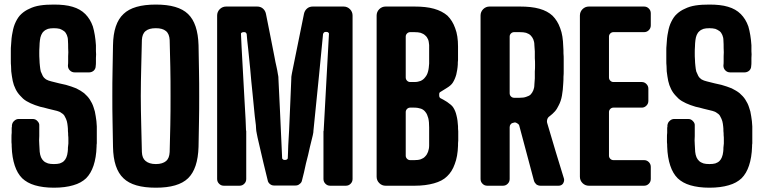

<svg xmlns="http://www.w3.org/2000/svg" viewBox="-20 -829 3410 857"><path d="M79.1 -33.2C93.8 -19.5 112.3 -8.8 135.7 -2C159.2 4.9 187.5 8.8 220.7 8.8C254.9 8.8 283.2 4.9 306.6 -2C331.1 -8.8 349.6 -19.5 364.3 -33.2C378.9 -47.9 389.6 -66.4 397.5 -89.8C405.3 -113.3 410.2 -141.6 411.1 -174.8C411.1 -179.7 411.1 -184.6 412.1 -189.5V-204.1V-218.8V-233.4V-248V-264.6C411.1 -281.2 410.2 -295.9 407.2 -310.5C405.3 -325.2 402.3 -337.9 397.5 -350.6C393.6 -363.3 387.7 -374 380.9 -384.8C374 -395.5 365.2 -404.3 355.5 -413.1C345.7 -420.9 334 -427.7 320.3 -434.6C306.6 -440.4 291 -445.3 274.4 -450.2C265.6 -452.1 255.9 -454.1 244.1 -457C231.4 -460 219.7 -462.9 209 -465.8C200.2 -467.8 192.4 -470.7 185.5 -474.6C179.7 -478.5 174.8 -483.4 170.9 -490.2C168 -496.1 165 -502.9 162.1 -509.8C160.2 -516.6 159.2 -525.4 158.2 -534.2C157.2 -543.9 156.2 -553.7 156.2 -562.5C155.3 -572.3 155.3 -582 155.3 -591.8C155.3 -601.6 155.3 -611.3 156.2 -621.1C156.2 -630.9 157.2 -640.6 158.2 -649.4C159.2 -658.2 161.1 -666 164.1 -672.9C167 -679.7 170.9 -685.5 175.8 -689.5C180.7 -694.3 186.5 -697.3 194.3 -700.2C201.2 -702.1 210 -703.1 220.7 -703.1C230.5 -703.1 239.3 -702.1 247.1 -700.2C253.9 -697.3 260.7 -694.3 266.6 -689.5C271.5 -685.5 275.4 -679.7 278.3 -672.9C281.2 -666 283.2 -658.2 283.2 -649.4C284.2 -637.7 284.2 -626 284.2 -614.3C285.2 -601.6 285.2 -589.8 284.2 -578.1V-556.6C284.2 -549.8 284.2 -543 283.2 -536.1C283.2 -527.3 286.1 -520.5 292 -514.6C297.9 -508.8 304.7 -505.9 313.5 -505.9H377.9C385.7 -505.9 392.6 -508.8 398.4 -513.7C404.3 -519.5 407.2 -526.4 407.2 -534.2C408.2 -540 408.2 -545.9 408.2 -551.8V-570.3C409.2 -581.1 409.2 -591.8 408.2 -600.6V-627C406.2 -659.2 401.4 -687.5 394.5 -710.9C386.7 -733.4 375 -752 360.4 -766.6C345.7 -781.2 327.1 -792 303.7 -798.8C281.2 -805.7 252.9 -808.6 220.7 -808.6C198.2 -808.6 177.7 -807.6 159.2 -804.7C140.6 -801.8 125 -796.9 111.3 -790C97.7 -784.2 85.9 -776.4 75.2 -766.6C65.4 -757.8 57.6 -746.1 50.8 -732.4C43.9 -718.8 39.1 -703.1 36.1 -685.5C32.2 -668 30.3 -648.4 29.3 -627C28.3 -619.1 28.3 -611.3 28.3 -603.5V-581.1V-557.6C28.3 -549.8 28.3 -542 29.3 -534.2C29.3 -517.6 30.3 -502.9 33.2 -488.3C35.2 -473.6 38.1 -460.9 42 -449.2C46.9 -436.5 51.8 -425.8 58.6 -416C65.4 -406.2 74.2 -397.5 83 -388.7C91.8 -380.9 103.5 -374 116.2 -368.2C128.9 -362.3 142.6 -357.4 159.2 -352.5C168.9 -350.6 180.7 -347.7 194.3 -343.8C208 -340.8 221.7 -336.9 234.4 -334C242.2 -332 249 -329.1 254.9 -324.2C261.7 -320.3 266.6 -315.4 269.5 -308.6C273.4 -301.8 276.4 -294.9 278.3 -288.1C280.3 -281.2 281.2 -273.4 282.2 -264.6C283.2 -257.8 283.2 -251 283.2 -244.1C284.2 -237.3 284.2 -231.4 284.2 -225.6C285.2 -218.8 285.2 -212.9 285.2 -207V-188.5C284.2 -182.6 284.2 -176.8 283.2 -169.9C283.2 -164.1 283.2 -158.2 282.2 -151.4C281.2 -142.6 279.3 -133.8 276.4 -127C273.4 -120.1 270.5 -115.2 265.6 -110.4C260.7 -105.5 254.9 -102.5 247.1 -99.6C240.2 -97.7 231.4 -96.7 220.7 -96.7C210 -96.7 201.2 -97.7 194.3 -99.6C186.5 -102.5 179.7 -105.5 174.8 -110.4C169.9 -115.2 166 -120.1 163.1 -127C160.2 -133.8 158.2 -142.6 157.2 -151.4C156.2 -162.1 156.2 -172.9 155.3 -184.6C154.3 -196.3 154.3 -209 155.3 -221.7V-244.1V-266.6C156.2 -275.4 153.3 -282.2 147.5 -288.1C141.6 -294.9 134.8 -297.9 126 -297.9H63.5C55.7 -297.9 48.8 -294.9 43 -289.1C37.1 -284.2 34.2 -277.3 33.2 -269.5V-262.7C32.2 -260.7 32.2 -258.8 32.2 -256.8V-236.3C31.2 -229.5 31.2 -221.7 31.2 -214.8V-194.3C32.2 -187.5 32.2 -181.6 32.2 -174.8C33.2 -141.6 38.1 -113.3 45.9 -89.8C53.7 -66.4 64.5 -47.9 79.1 -33.2Z M675.8 8.8C742.2 8.8 790 -4.9 819.3 -33.2C848.6 -61.5 864.3 -108.4 866.2 -173.8C867.2 -210 867.2 -247.1 868.2 -285.2C869.1 -323.2 869.1 -361.3 869.1 -399.4C869.1 -437.5 869.1 -476.6 868.2 -514.6C867.2 -552.7 867.2 -589.8 866.2 -627C864.3 -692.4 848.6 -738.3 819.3 -766.6C790 -794.9 742.2 -808.6 675.8 -808.6C608.4 -808.6 560.5 -794.9 531.2 -766.6C501 -738.3 485.4 -692.4 484.4 -627C483.4 -590.8 483.4 -552.7 482.4 -514.6C481.4 -476.6 481.4 -438.5 481.4 -400.4C481.4 -362.3 481.4 -323.2 482.4 -285.2C483.4 -247.1 483.4 -210 484.4 -173.8C485.4 -108.4 501 -61.5 531.2 -33.2C560.5 -4.9 608.4 8.8 675.8 8.8ZM675.8 -96.7C655.3 -96.7 640.6 -101.6 629.9 -110.4C619.1 -119.1 614.3 -131.8 613.3 -150.4C612.3 -188.5 611.3 -228.5 610.4 -270.5C609.4 -313.5 608.4 -356.4 608.4 -400.4C608.4 -444.3 609.4 -488.3 610.4 -530.3C611.3 -572.3 612.3 -612.3 613.3 -650.4C614.3 -668 619.1 -681.6 629.9 -690.4C640.6 -699.2 655.3 -703.1 675.8 -703.1C695.3 -703.1 710 -699.2 720.7 -690.4C731.4 -681.6 736.3 -668 737.3 -650.4C738.3 -612.3 739.3 -572.3 740.2 -530.3C741.2 -488.3 741.2 -444.3 741.2 -400.4C741.2 -356.4 741.2 -313.5 740.2 -270.5C739.3 -228.5 738.3 -188.5 737.3 -150.4C736.3 -131.8 731.4 -119.1 721.7 -110.4C710.9 -101.6 696.3 -96.7 675.8 -96.7Z M949.2 -759.8V-394.5V-30.3C949.2 -21.5 952.1 -14.6 958 -8.8C963.9 -2.9 970.7 0 979.5 0H1048.8C1057.6 0 1064.5 -2.9 1070.3 -8.8C1076.2 -14.6 1079.1 -21.5 1079.1 -30.3V-239.3V-243.2C1079.1 -244.1 1079.1 -246.1 1078.1 -247.1C1078.1 -253.9 1077.1 -270.5 1076.2 -295.9C1075.2 -320.3 1073.2 -349.6 1071.3 -382.8C1068.4 -433.6 1065.4 -487.3 1062.5 -543C1059.6 -599.6 1056.6 -643.6 1055.7 -675.8C1054.7 -678.7 1055.7 -680.7 1057.6 -682.6C1060.5 -684.6 1063.5 -685.5 1066.4 -685.5H1067.4H1071.3C1073.2 -685.5 1075.2 -684.6 1077.1 -683.6C1079.1 -681.6 1080.1 -679.7 1081.1 -676.8C1082 -659.2 1085 -636.7 1087.9 -609.4C1090.8 -582 1093.8 -552.7 1096.7 -522.5C1099.6 -485.4 1103.5 -448.2 1107.4 -410.2C1111.3 -372.1 1114.3 -338.9 1117.2 -310.5C1119.1 -295.9 1121.1 -282.2 1122.1 -270.5C1123 -258.8 1123 -250 1124 -244.1C1125 -241.2 1125 -237.3 1126 -233.4C1127 -228.5 1127.9 -222.7 1129.9 -213.9C1149.4 -128.9 1164.1 -66.4 1174.8 -24.4C1175.8 -17.6 1179.7 -11.7 1184.6 -7.8C1190.4 -2.9 1196.3 -1 1203.1 -1H1298.8C1305.7 -1 1312.5 -2.9 1317.4 -7.8C1323.2 -11.7 1327.1 -17.6 1328.1 -24.4C1331.1 -35.2 1334 -46.9 1336.9 -59.6C1339.8 -72.3 1342.8 -85.9 1345.7 -99.6C1352.5 -125 1358.4 -149.4 1363.3 -172.9C1369.1 -197.3 1373 -213.9 1376 -224.6C1377 -227.5 1377 -231.4 1377.9 -234.4C1378.9 -237.3 1378.9 -241.2 1378.9 -244.1C1398.4 -436.5 1413.1 -581.1 1421.9 -676.8C1422.9 -679.7 1423.8 -681.6 1425.8 -683.6C1427.7 -685.5 1429.7 -686.5 1432.6 -686.5H1438.5C1441.4 -686.5 1444.3 -685.5 1446.3 -682.6C1448.2 -680.7 1449.2 -678.7 1448.2 -675.8C1437.5 -485.4 1429.7 -341.8 1424.8 -247.1C1424.8 -246.1 1424.8 -244.1 1423.8 -243.2V-239.3V-30.3C1423.8 -21.5 1426.8 -14.6 1432.6 -8.8C1438.5 -2.9 1445.3 0 1454.1 0H1523.4C1532.2 0 1539.1 -2.9 1544.9 -8.8C1550.8 -14.6 1553.7 -21.5 1553.7 -30.3V-759.8C1553.7 -770.5 1549.8 -780.3 1542 -788.1C1534.2 -795.9 1524.4 -799.8 1513.7 -799.8H1376C1366.2 -799.8 1357.4 -796.9 1350.6 -791C1343.8 -785.2 1338.9 -777.3 1336.9 -767.6C1312.5 -649.4 1294.9 -561.5 1283.2 -502.9C1282.2 -499 1282.2 -495.1 1281.2 -491.2C1280.3 -487.3 1280.3 -483.4 1280.3 -479.5C1279.3 -462.9 1278.3 -431.6 1276.4 -385.7C1274.4 -340.8 1272.5 -294.9 1270.5 -249C1269.5 -224.6 1267.6 -201.2 1266.6 -179.7C1265.6 -157.2 1265.6 -138.7 1264.6 -124C1264.6 -121.1 1263.7 -119.1 1261.7 -118.2C1259.8 -116.2 1256.8 -115.2 1253.9 -115.2H1249C1246.1 -115.2 1244.1 -116.2 1242.2 -118.2C1240.2 -119.1 1239.3 -121.1 1239.3 -124C1232.4 -282.2 1226.6 -400.4 1222.7 -479.5C1222.7 -483.4 1222.7 -487.3 1221.7 -491.2C1220.7 -494.1 1220.7 -498 1219.7 -502C1218.8 -508.8 1216.8 -519.5 1213.9 -532.2C1210.9 -544.9 1208 -558.6 1205.1 -575.2C1199.2 -605.5 1192.4 -638.7 1185.5 -674.8C1178.7 -710.9 1171.9 -741.2 1167 -767.6C1165 -777.3 1160.2 -785.2 1153.3 -791C1146.5 -796.9 1137.7 -799.8 1127.9 -799.8H989.3C978.5 -799.8 968.8 -795.9 960.9 -788.1C953.1 -780.3 949.2 -770.5 949.2 -759.8Z M1661.1 -759.8V-400.4V-40C1661.1 -29.3 1665 -19.5 1672.9 -11.7C1680.7 -3.9 1690.4 0 1701.2 0H1830.1C1864.3 0 1892.6 -3.9 1917 -10.7C1941.4 -17.6 1960.9 -27.3 1975.6 -42C1990.2 -55.7 2002 -74.2 2009.8 -96.7C2018.6 -119.1 2023.4 -146.5 2024.4 -178.7C2024.4 -186.5 2024.4 -194.3 2025.4 -201.2V-222.7V-243.2C2024.4 -250 2024.4 -257.8 2024.4 -265.6C2023.4 -283.2 2021.5 -298.8 2017.6 -313.5C2014.6 -327.1 2009.8 -338.9 2002.9 -349.6C1998 -357.4 1988.3 -365.2 1975.6 -374C1962.9 -381.8 1953.1 -387.7 1946.3 -390.6C1944.3 -391.6 1943.4 -392.6 1942.4 -394.5C1941.4 -396.5 1940.4 -398.4 1940.4 -401.4V-410.2C1940.4 -412.1 1941.4 -414.1 1942.4 -416C1943.4 -417 1944.3 -418 1946.3 -418.9C1953.1 -422.9 1961.9 -428.7 1974.6 -436.5C1987.3 -444.3 1996.1 -452.1 2001 -460C2007.8 -470.7 2012.7 -482.4 2016.6 -496.1C2019.5 -508.8 2022.5 -524.4 2023.4 -541C2023.4 -547.9 2023.4 -553.7 2024.4 -560.5V-579.1V-599.6V-621.1C2024.4 -653.3 2020.5 -680.7 2011.7 -703.1C2003.9 -725.6 1992.2 -744.1 1977.5 -758.8C1961.9 -772.5 1941.4 -783.2 1917 -790C1892.6 -796.9 1863.3 -799.8 1830.1 -799.8H1701.2C1690.4 -799.8 1680.7 -795.9 1672.9 -788.1C1665 -780.3 1661.1 -770.5 1661.1 -759.8ZM1810.5 -114.3C1805.7 -114.3 1800.8 -116.2 1796.9 -120.1C1793 -124 1791 -128.9 1791 -133.8V-329.1C1791 -334 1793 -338.9 1796.9 -342.8C1800.8 -346.7 1805.7 -348.6 1810.5 -348.6H1829.1C1840.8 -348.6 1850.6 -346.7 1859.4 -343.8C1867.2 -340.8 1874 -335.9 1878.9 -329.1C1884.8 -322.3 1888.7 -312.5 1891.6 -301.8C1894.5 -290 1895.5 -276.4 1895.5 -259.8V-240.2V-220.7V-200.2V-179.7C1895.5 -168.9 1893.6 -160.2 1890.6 -151.4C1887.7 -143.6 1883.8 -136.7 1877.9 -130.9C1873 -125 1866.2 -121.1 1858.4 -118.2C1849.6 -115.2 1840.8 -114.3 1830.1 -114.3H1810.5ZM1810.5 -462.9C1805.7 -462.9 1800.8 -464.8 1796.9 -468.8C1793 -472.7 1791 -477.5 1791 -483.4V-666C1791 -670.9 1793 -675.8 1796.9 -679.7C1800.8 -683.6 1805.7 -685.5 1810.5 -685.5H1830.1C1840.8 -685.5 1849.6 -684.6 1857.4 -682.6C1866.2 -679.7 1873 -675.8 1877.9 -670.9C1883.8 -666 1887.7 -660.2 1890.6 -653.3C1893.6 -646.5 1894.5 -637.7 1895.5 -627.9V-607.4V-586.9V-566.4V-544.9C1894.5 -532.2 1893.6 -520.5 1890.6 -509.8C1887.7 -499 1883.8 -491.2 1877.9 -484.4C1873 -477.5 1866.2 -471.7 1857.4 -467.8C1849.6 -464.8 1840.8 -462.9 1830.1 -462.9H1810.5Z M2125 -759.8V-394.5V-30.3C2125 -21.5 2127.9 -14.6 2133.8 -8.8C2139.6 -2.9 2146.5 0 2155.3 0H2224.6C2233.4 0 2240.2 -2.9 2246.1 -8.8C2252 -14.6 2254.9 -21.5 2254.9 -30.3V-261.7C2254.9 -266.6 2256.8 -271.5 2259.8 -274.4C2262.7 -278.3 2266.6 -280.3 2271.5 -281.2C2273.4 -281.2 2274.4 -281.2 2275.4 -282.2C2280.3 -283.2 2285.2 -281.2 2289.1 -278.3C2293.9 -275.4 2296.9 -272.5 2297.9 -267.6C2327.1 -158.2 2348.6 -76.2 2363.3 -22.5C2365.2 -15.6 2369.1 -10.7 2374 -5.9C2379.9 -2 2385.7 0 2392.6 0H2472.7C2481.4 0 2488.3 -2.9 2493.2 -9.8C2496.1 -14.6 2498 -19.5 2498 -24.4C2498 -27.3 2498 -29.3 2497.1 -32.2C2486.3 -66.4 2474.6 -106.4 2460.9 -150.4C2448.2 -194.3 2435.5 -237.3 2422.9 -278.3C2420.9 -284.2 2420.9 -290 2422.9 -296.9C2424.8 -302.7 2428.7 -307.6 2433.6 -310.5C2442.4 -317.4 2450.2 -324.2 2457 -332C2463.9 -339.8 2468.8 -348.6 2473.6 -358.4C2480.5 -371.1 2485.4 -385.7 2488.3 -402.3C2491.2 -418.9 2493.2 -436.5 2494.1 -457C2495.1 -467.8 2495.1 -477.5 2495.1 -486.3C2496.1 -495.1 2496.1 -503.9 2496.1 -512.7V-538.1V-563.5C2496.1 -572.3 2496.1 -581.1 2495.1 -590.8C2495.1 -600.6 2495.1 -610.4 2494.1 -621.1C2493.2 -653.3 2489.3 -680.7 2480.5 -703.1C2472.7 -725.6 2460.9 -744.1 2446.3 -758.8C2431.6 -772.5 2412.1 -783.2 2387.7 -790C2363.3 -796.9 2334 -799.8 2300.8 -799.8H2165C2154.3 -799.8 2144.5 -795.9 2136.7 -788.1C2128.9 -780.3 2125 -770.5 2125 -759.8ZM2274.4 -392.6C2269.5 -392.6 2264.6 -394.5 2260.7 -398.4C2256.8 -402.3 2254.9 -407.2 2254.9 -413.1V-666C2254.9 -670.9 2256.8 -675.8 2260.7 -679.7C2264.6 -683.6 2269.5 -685.5 2274.4 -685.5H2300.8C2311.5 -685.5 2320.3 -684.6 2328.1 -682.6C2336.9 -679.7 2343.8 -675.8 2348.6 -670.9C2353.5 -666 2357.4 -660.2 2360.4 -653.3C2363.3 -646.5 2365.2 -637.7 2365.2 -627.9C2366.2 -619.1 2366.2 -609.4 2367.2 -599.6V-569.3C2368.2 -559.6 2368.2 -549.8 2368.2 -539.1C2368.2 -529.3 2368.2 -519.5 2367.2 -509.8V-479.5C2366.2 -469.7 2366.2 -460 2365.2 -451.2C2365.2 -441.4 2363.3 -432.6 2360.4 -425.8C2357.4 -418.9 2353.5 -412.1 2348.6 -407.2C2343.8 -402.3 2336.9 -399.4 2328.1 -396.5C2320.3 -393.6 2310.5 -392.6 2299.8 -392.6H2274.4Z M2568.4 -759.8V-400.4V-40C2568.4 -29.3 2572.3 -19.5 2580.1 -11.7C2587.9 -3.9 2597.7 0 2608.4 0H2854.5C2863.3 0 2870.1 -2.9 2876 -8.8C2881.8 -14.6 2884.8 -21.5 2884.8 -30.3V-84C2884.8 -92.8 2881.8 -99.6 2876 -105.5C2870.1 -111.3 2863.3 -114.3 2854.5 -114.3H2717.8C2712.9 -114.3 2708 -116.2 2704.1 -120.1C2700.2 -124 2698.2 -128.9 2698.2 -133.8V-329.1C2698.2 -334 2700.2 -338.9 2704.1 -342.8C2708 -346.7 2712.9 -348.6 2717.8 -348.6H2844.7C2852.5 -348.6 2859.4 -351.6 2865.2 -357.4C2871.1 -363.3 2874 -370.1 2874 -378.9V-432.6C2874 -441.4 2871.1 -448.2 2865.2 -454.1C2859.4 -460 2852.5 -462.9 2844.7 -462.9H2717.8C2712.9 -462.9 2708 -464.8 2704.1 -468.8C2700.2 -472.7 2698.2 -477.5 2698.2 -483.4V-666C2698.2 -670.9 2700.2 -675.8 2704.1 -679.7C2708 -683.6 2712.9 -685.5 2717.8 -685.5H2854.5C2863.3 -685.5 2870.1 -688.5 2876 -694.3C2881.8 -700.2 2884.8 -707 2884.8 -715.8V-769.5C2884.8 -778.3 2881.8 -785.2 2876 -791C2870.1 -796.9 2863.3 -799.8 2854.5 -799.8H2608.4C2597.7 -799.8 2587.9 -795.9 2580.1 -788.1C2572.3 -780.3 2568.4 -770.5 2568.4 -759.8Z M3004.9 -33.2C3019.5 -19.5 3038.1 -8.8 3061.5 -2C3085 4.9 3113.3 8.8 3146.5 8.8C3180.7 8.8 3209 4.9 3232.4 -2C3256.8 -8.8 3275.4 -19.5 3290 -33.2C3304.7 -47.9 3315.4 -66.4 3323.2 -89.8C3331.1 -113.3 3335.9 -141.6 3336.9 -174.8C3336.9 -179.7 3336.9 -184.6 3337.9 -189.5V-204.1V-218.8V-233.4V-248V-264.6C3336.9 -281.2 3335.9 -295.9 3333 -310.5C3331.1 -325.2 3328.1 -337.9 3323.2 -350.6C3319.3 -363.3 3313.5 -374 3306.6 -384.8C3299.8 -395.5 3291 -404.3 3281.2 -413.1C3271.5 -420.9 3259.8 -427.7 3246.1 -434.6C3232.4 -440.4 3216.8 -445.3 3200.2 -450.2C3191.4 -452.1 3181.6 -454.1 3169.9 -457C3157.2 -460 3145.5 -462.9 3134.8 -465.8C3126 -467.8 3118.2 -470.7 3111.3 -474.6C3105.5 -478.5 3100.6 -483.4 3096.7 -490.2C3093.8 -496.1 3090.8 -502.9 3087.9 -509.8C3085.9 -516.6 3085 -525.4 3084 -534.2C3083 -543.9 3082 -553.7 3082 -562.5C3081.1 -572.3 3081.1 -582 3081.1 -591.8C3081.1 -601.6 3081.1 -611.3 3082 -621.1C3082 -630.9 3083 -640.6 3084 -649.4C3085 -658.2 3086.9 -666 3089.8 -672.9C3092.8 -679.7 3096.7 -685.5 3101.6 -689.5C3106.4 -694.3 3112.3 -697.3 3120.1 -700.2C3127 -702.1 3135.7 -703.1 3146.5 -703.1C3156.2 -703.1 3165 -702.1 3172.9 -700.2C3179.7 -697.3 3186.5 -694.3 3192.4 -689.5C3197.3 -685.5 3201.2 -679.7 3204.1 -672.9C3207 -666 3209 -658.2 3209 -649.4C3210 -637.7 3210 -626 3210 -614.3C3210.9 -601.6 3210.9 -589.8 3210 -578.1V-556.6C3210 -549.8 3210 -543 3209 -536.1C3209 -527.3 3211.9 -520.5 3217.8 -514.6C3223.6 -508.8 3230.5 -505.9 3239.3 -505.9H3303.7C3311.5 -505.9 3318.4 -508.8 3324.2 -513.7C3330.1 -519.5 3333 -526.4 3333 -534.2C3334 -540 3334 -545.9 3334 -551.8V-570.3C3335 -581.1 3335 -591.8 3334 -600.6V-627C3332 -659.2 3327.1 -687.5 3320.3 -710.9C3312.5 -733.4 3300.8 -752 3286.1 -766.6C3271.5 -781.2 3252.9 -792 3229.5 -798.8C3207 -805.7 3178.7 -808.6 3146.5 -808.6C3124 -808.6 3103.5 -807.6 3085 -804.7C3066.4 -801.8 3050.8 -796.9 3037.1 -790C3023.4 -784.2 3011.7 -776.4 3001 -766.6C2991.2 -757.8 2983.4 -746.1 2976.6 -732.4C2969.7 -718.8 2964.8 -703.1 2961.9 -685.5C2958 -668 2956.1 -648.4 2955.1 -627C2954.1 -619.1 2954.1 -611.3 2954.1 -603.5V-581.1V-557.6C2954.1 -549.8 2954.1 -542 2955.1 -534.2C2955.1 -517.6 2956.1 -502.9 2959 -488.3C2960.9 -473.6 2963.9 -460.9 2967.8 -449.2C2972.7 -436.5 2977.5 -425.8 2984.4 -416C2991.2 -406.2 3000 -397.5 3008.8 -388.7C3017.6 -380.9 3029.3 -374 3042 -368.2C3054.7 -362.3 3068.4 -357.4 3085 -352.5C3094.7 -350.6 3106.4 -347.7 3120.1 -343.8C3133.8 -340.8 3147.5 -336.9 3160.2 -334C3168 -332 3174.8 -329.1 3180.7 -324.2C3187.5 -320.3 3192.4 -315.4 3195.3 -308.6C3199.2 -301.8 3202.1 -294.9 3204.1 -288.1C3206.1 -281.2 3207 -273.4 3208 -264.6C3209 -257.8 3209 -251 3209 -244.1C3210 -237.3 3210 -231.4 3210 -225.6C3210.9 -218.8 3210.9 -212.9 3210.9 -207V-188.5C3210 -182.6 3210 -176.8 3209 -169.9C3209 -164.1 3209 -158.2 3208 -151.4C3207 -142.6 3205.1 -133.8 3202.1 -127C3199.2 -120.1 3196.3 -115.2 3191.4 -110.4C3186.5 -105.5 3180.7 -102.5 3172.9 -99.6C3166 -97.7 3157.2 -96.7 3146.5 -96.7C3135.7 -96.7 3127 -97.7 3120.1 -99.6C3112.3 -102.5 3105.5 -105.5 3100.6 -110.4C3095.7 -115.2 3091.8 -120.1 3088.9 -127C3085.9 -133.8 3084 -142.6 3083 -151.4C3082 -162.1 3082 -172.9 3081.1 -184.6C3080.1 -196.3 3080.1 -209 3081.1 -221.7V-244.1V-266.6C3082 -275.4 3079.1 -282.2 3073.2 -288.1C3067.4 -294.9 3060.5 -297.9 3051.8 -297.9H2989.3C2981.4 -297.9 2974.6 -294.9 2968.8 -289.1C2962.9 -284.2 2960 -277.3 2959 -269.5V-262.7C2958 -260.7 2958 -258.8 2958 -256.8V-236.3C2957 -229.5 2957 -221.7 2957 -214.8V-194.3C2958 -187.5 2958 -181.6 2958 -174.8C2959 -141.6 2963.9 -113.3 2971.7 -89.8C2979.5 -66.4 2990.2 -47.9 3004.9 -33.2Z"/></svg>

Font: Yellow Ladder Regular
Style: Regular
Weight: 400
Designer: Zima Creative
Version: Version 2.002